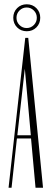

<svg xmlns="http://www.w3.org/2000/svg" viewBox="-20 -877 239 897"><path d="M20 0 98 -700H112L181 0H146L125 -230H59L34 0ZM61 -245H124L96 -556ZM42 -794Q42 -821 60 -839Q78 -857 105 -857Q132 -857 150 -839Q168 -821 168 -794Q168 -767 150 -749Q132 -731 105 -731Q78 -731 60 -749Q42 -767 42 -794ZM57 -794Q57 -774 71 -760Q85 -746 104.5 -746Q124 -746 138 -760Q152 -774 152 -794Q152 -814 138 -828Q124 -842 104.5 -842Q85 -842 71 -828Q57 -814 57 -794Z"/></svg>

Font: Dorsa
Style: Regular
Weight: 400
Version: Version 1.002